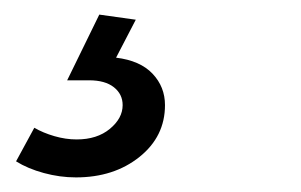

<svg xmlns="http://www.w3.org/2000/svg" viewBox="-20 -27 412 263"><path d="M166 0 139 52Q172 56 189 74Q206 92 206 117Q206 160 171 188Q136 216 84 216Q62 216 40 210Q18 204 2 194L27 148Q39 155 54.5 159.5Q70 164 85 164Q113 164 130.5 149.5Q148 135 148 117Q148 102 136 92.5Q124 83 102 83H72L116 -7Z"/></svg>

Font: TypoPRO Montserrat Alternates
Style: Italic
Weight: 300
Italic angle: -11.3°
Designer: Julieta Ulanovsky
Foundry: Julieta Ulanovsky
Version: Version 6.001